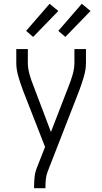

<svg xmlns="http://www.w3.org/2000/svg" viewBox="-20 -779 540 1014"><path d="M160 215V208Q160 183 162.5 157.5Q165 132 174 109L218 -3L100 -305Q94 -322 88 -339.5Q82 -357 77 -374.5Q72 -392 69 -410Q66 -428 66 -447V-520H127V-447Q127 -431 129.5 -415.5Q132 -400 136.5 -384.5Q141 -369 146 -354Q151 -339 157 -325L249 -82L343 -325Q349 -340 354 -354.5Q359 -369 363.5 -384.5Q368 -400 370.5 -415.5Q373 -431 373 -447V-520H434V-447Q434 -428 431 -410Q428 -392 423 -374.5Q418 -357 412 -339.5Q406 -322 400 -305L231 129Q224 148 222 168Q220 188 220 208V215ZM325 -584 288 -616 412 -759 458 -721ZM155 -584 118 -616 242 -759 288 -721Z"/></svg>

Font: Iosevka Term Curly Light
Style: Regular
Weight: 300
Designer: Belleve Invis
Foundry: Belleve Invis
Version: Version 32.3.0